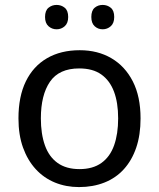

<svg xmlns="http://www.w3.org/2000/svg" viewBox="-20 -816 645 780"><path d="M551 -335Q551 -268 533.5 -216.5Q516 -165 483.5 -129Q451 -93 404.5 -74.5Q358 -56 301 -56Q248 -56 203 -74.5Q158 -93 125 -129Q92 -165 73.5 -216.5Q55 -268 55 -335Q55 -424 85 -485.5Q115 -547 171 -579.5Q227 -612 304 -612Q377 -612 432.5 -579.5Q488 -547 519.5 -485.5Q551 -424 551 -335ZM146 -335Q146 -272 162.5 -225.5Q179 -179 214 -154Q249 -129 303 -129Q357 -129 392 -154Q427 -179 443.5 -225.5Q460 -272 460 -335Q460 -399 443 -444Q426 -489 391.5 -513.5Q357 -538 302 -538Q220 -538 183 -484Q146 -430 146 -335ZM163 -747Q163 -773 177 -784.5Q191 -796 210 -796Q229 -796 243 -784.5Q257 -773 257 -747Q257 -722 243 -709.5Q229 -697 210 -697Q191 -697 177 -709.5Q163 -722 163 -747ZM351 -747Q351 -773 364.5 -784.5Q378 -796 397 -796Q416 -796 430 -784.5Q444 -773 444 -747Q444 -722 430 -709.5Q416 -697 397 -697Q378 -697 364.5 -709.5Q351 -722 351 -747Z"/></svg>

Font: Noto Sans Malayalam UI
Style: Regular
Weight: 400
Designer: Jelle Bosma - Monotype Design Team
Foundry: Monotype Imaging Inc.
Version: Version 2.104